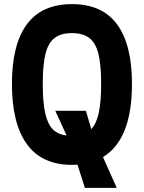

<svg xmlns="http://www.w3.org/2000/svg" viewBox="-20 -786 700 934"><path d="M481 -22 548 128H393L357 15Q348 16 330 16Q184 16 111 -84.5Q38 -185 38 -378Q38 -569 110.5 -667.5Q183 -766 330 -766Q477 -766 549.5 -667.5Q622 -569 622 -378Q622 -107 481 -22ZM304 -127 249 -247H398L424 -158Q449 -184 460.5 -237Q472 -290 472 -378Q472 -472 458.5 -525Q445 -578 414 -601.5Q383 -625 330 -625Q277 -625 246 -601.5Q215 -578 201.5 -525Q188 -472 188 -378Q188 -290 199.5 -237Q211 -184 236 -158Q261 -132 304 -127Z"/></svg>

Font: Farro
Style: Bold
Weight: 700
Designer: Aceler Chua
Foundry: Grayscale Limited
Version: Version 1.101